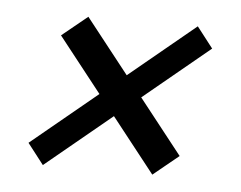

<svg xmlns="http://www.w3.org/2000/svg" viewBox="-34 -524 461 367"><g transform="rotate(5 197.0 -341.0)"><path d="M122 -486 319 -236 270 -196 73 -446ZM29 -236 332 -486 363 -446 60 -196Z"/></g></svg>

Font: Emberly Black
Style: Italic
Weight: 900
Italic angle: -12°
Designer: Rajesh Rajput
Foundry: Rajesh Rajput
Version: Version 1.000